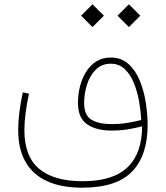

<svg xmlns="http://www.w3.org/2000/svg" viewBox="-20 -603 774 896"><path d="M528.3 -529.8 581.5 -476.6 634.8 -529.8 581.5 -583ZM358.4 -529.8 411.6 -476.6 464.8 -529.8 411.6 -583ZM639.2 -43Q610.4 -35.6 575.4 -29.8Q540.5 -23.9 500 -23.9Q440.9 -23.9 406.7 -44.4Q372.6 -64.9 372.6 -122.6Q372.6 -165 385.7 -207.3Q398.9 -249.5 426.5 -277.6Q454.1 -305.7 497.1 -305.7Q536.1 -305.7 562.7 -280Q589.4 -254.4 605.5 -213.9Q621.6 -173.3 629.4 -127.9Q637.2 -82.5 639.2 -43ZM497.1 -334.5Q458 -334.5 429.2 -316.2Q400.4 -297.9 381.3 -267.1Q362.3 -236.3 353 -198.7Q343.8 -161.1 343.8 -122.6Q343.8 -52.2 386.7 -22.9Q429.7 6.3 500 6.3Q540.5 6.3 577.1 0.5Q613.8 -5.4 643.1 -13.7Q643.1 112.3 575.2 177.5Q507.3 242.7 366.2 242.7Q232.4 242.7 163.1 185.1Q93.8 127.4 93.8 4.4Q93.8 -32.2 99.4 -75.4Q105 -118.7 115.2 -166L86.4 -171.9Q75.7 -123 70.3 -78.9Q64.9 -34.7 64.9 4.4Q64.9 92.3 98.9 152.1Q132.8 211.9 199.5 242.4Q266.1 272.9 363.3 272.9Q523.9 272.9 596.4 197.5Q668.9 122.1 668.9 -19Q668.9 -68.8 660.4 -123.8Q651.9 -178.7 632.3 -226.6Q612.8 -274.4 579.6 -304.4Q546.4 -334.5 497.1 -334.5Z"/></svg>

Font: Estedad-FD-VF Thin
Style: Regular
Weight: 100
Designer: Amin Abedi
Version: Version 5.0